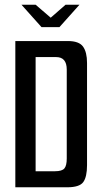

<svg xmlns="http://www.w3.org/2000/svg" viewBox="-20 -794 427 814"><path d="M71 -774H131L195 -719L258 -774H317L232 -679H156ZM45 -620H268Q315 -620 332 -596.5Q349 -573 349 -527V-94Q349 -44 333 -22Q317 0 265 0H45ZM213 -68Q243 -68 253 -80Q263 -92 263 -122V-499Q263 -552 218 -552H131V-68Z"/></svg>

Font: Smooch Sans SemiBold
Style: Bold
Weight: 600
Designer: Robert E. Leuschke
Foundry: Robert E. Leuschke
Version: Version 1.010; ttfautohint (v1.8.3)